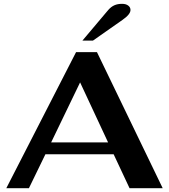

<svg xmlns="http://www.w3.org/2000/svg" viewBox="-20 -982 882 1002"><path d="M573 -177H217L131 0H13L377 -710H486L829 0H656ZM544 -239 398 -552 247 -239ZM545 -930Q560 -947 577 -954.5Q594 -962 617 -962Q637 -962 649 -953Q661 -944 661 -930Q661 -907 619 -878L465 -770H410Z"/></svg>

Font: Fahkwang
Style: Bold
Weight: 700
Designer: Suppakit Chalermlarp | Katatrad Co.,Ltd.
Foundry: Cadson Demak Co.,Ltd.
Version: Version 1.000; ttfautohint (v1.6)